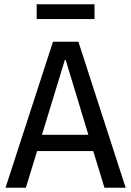

<svg xmlns="http://www.w3.org/2000/svg" viewBox="-20 -886 619 906"><path d="M420 -173H155L102 0H6L230 -689H350L573 0H473ZM178 -250H397L290 -603H286ZM426 -796H153V-866H426Z"/></svg>

Font: Feura Sans
Style: Regular
Weight: 400
Designer: Carrois Corporate & Edenspiekermann
Foundry: Carrois Corporate GbR & Edenspiekermann AG
Version: Version 1.001